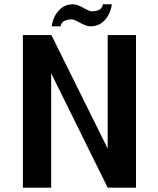

<svg xmlns="http://www.w3.org/2000/svg" viewBox="-20 -861 727 881"><path d="M85 0ZM452.1 -841.3H493.2Q488.3 -800.3 462.2 -770.3Q436 -740.2 395 -740.2Q376.5 -740.2 347.9 -756.1Q319.3 -772 310.1 -772Q262.7 -772 258.3 -740.2H217.3Q222.2 -781.2 248.3 -811.3Q274.4 -841.3 315.4 -841.3Q334 -841.3 362.5 -825.2Q391.1 -809.1 400.4 -809.1Q447.8 -809.1 452.1 -841.3ZM604 -700.2V0H474.1L214.8 -524.9V0H85V-700.2H214.8H215.8L474.1 -179.2V-700.2Z"/></svg>

Font: Pfennig
Style: Bold
Weight: 700
Version: Version 20120410 ; ttfautohint (v0.8)